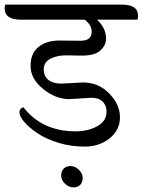

<svg xmlns="http://www.w3.org/2000/svg" viewBox="-66 -671 616 829"><path d="M198 87Q198 68 209 57Q220 46 239 46Q258 46 274.5 62Q291 78 291 97Q291 116 280.5 127Q270 138 250.5 138Q231 138 214.5 122Q198 106 198 87ZM329 -249 234 -243Q174 -243 120 -287Q66 -331 66 -386Q66 -441 100.5 -468.5Q135 -496 190.5 -496Q246 -496 281 -495Q330 -495 330 -534Q330 -563 300 -586H24Q-46 -586 -46 -635Q-46 -642 -43 -651H461Q530 -651 530 -603Q530 -590 527 -586H353Q392 -549 392 -505Q392 -476 368 -453.5Q344 -431 288 -431L218 -432Q181 -432 152 -417.5Q123 -403 123 -372Q123 -341 143.5 -325.5Q164 -310 198 -310L292 -315Q359 -315 405.5 -267.5Q452 -220 452 -164.5Q452 -109 407 -73.5Q362 -38 300.5 -38Q239 -38 186 -54.5Q133 -71 97.5 -94.5Q62 -118 40 -143Q18 -168 18 -185.5Q18 -203 35 -208Q116 -104 260 -104Q314 -104 354 -126Q394 -148 394 -189Q394 -216 377 -232.5Q360 -249 329 -249Z"/></svg>

Font: Laila
Style: Regular
Weight: 400
Version: Version 1.301;PS 1.0;hotconv 1.0.78;makeotf.lib2.5.61930; tt